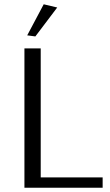

<svg xmlns="http://www.w3.org/2000/svg" viewBox="-20 -876 515 896"><path d="M145 -706 107 -711 184 -856 247 -841ZM94 0V-650H170V-48H459V0Z"/></svg>

Font: Arsenal
Style: Regular
Weight: 400
Designer: Andrij Shevchenko
Foundry: Stairsfor
Version: Version 2.001;PS 002.001;hotconv 1.0.88;makeotf.lib2.5.64775